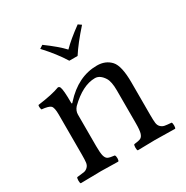

<svg xmlns="http://www.w3.org/2000/svg" viewBox="-167 -865 973 1006"><g transform="rotate(-30 320.0 -362.5)"><path d="M305 -584Q267 -646 204 -714L224 -727Q295 -675 330 -637Q368 -676 438 -727L457 -714Q390 -639 355 -584ZM212 -389Q303 -490 417 -490Q469 -490 500 -456Q530 -423 530 -322V-126Q530 -94 532 -77.5Q534 -61 544 -51.5Q554 -42 566.5 -39.5Q579 -37 607 -35Q611 -30 611 -16Q611 -2 607 2Q521 0 486 0Q465 0 381 2Q377 -2 377 -16Q377 -30 381 -35Q410 -38 421 -43.5Q432 -49 437.5 -66.5Q443 -84 443 -126V-325Q443 -378 428 -402Q405 -438 375 -438Q301 -438 220 -359Q203 -340 203 -317V-126Q203 -84 208 -66.5Q213 -49 224 -43.5Q235 -38 263 -35Q268 -30 268 -16Q268 -2 263 2Q179 0 159 0Q118 0 36 2Q32 -2 32 -16Q32 -30 36 -35Q66 -38 78.5 -40Q91 -42 101.5 -52Q112 -62 114 -78Q116 -94 116 -126V-368Q116 -410 104.5 -421Q93 -432 51 -436Q45 -453 49 -464Q139 -476 183 -493Q191 -493 195 -485Q203 -467 203 -389Q203 -377 212 -389Z"/></g></svg>

Font: Linux Libertine Mono O
Style: Mono
Weight: 400
Designer: Philipp H. Poll
Foundry: Philipp H. Poll
Version: Version 5.1.7